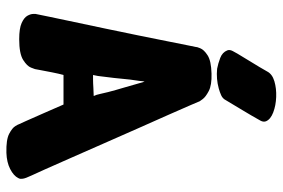

<svg xmlns="http://www.w3.org/2000/svg" viewBox="-158 -664 862 585"><g transform="rotate(90 272.5 -372.0)"><path d="M190 -603Q174 -606 157 -612.5Q140 -619 134 -634Q131 -641 136 -650.5Q141 -660 144 -665Q157 -687 171 -709.5Q185 -732 198 -755Q206 -771 228 -777.5Q250 -784 276 -783Q302 -782 323 -774Q344 -766 350 -752Q353 -744 348 -735Q333 -708 317.5 -682.5Q302 -657 286 -630Q281 -620 271 -615.5Q261 -611 250 -608Q221 -600 190 -603ZM124 -540Q123 -540 127.5 -551.5Q132 -563 149 -574Q166 -585 205 -586Q240 -587 258 -577.5Q276 -568 282.5 -559Q289 -550 289 -550Q289 -550 300 -524Q311 -498 330 -455.5Q349 -413 372 -361Q395 -309 418.5 -255.5Q442 -202 462.5 -155.5Q483 -109 497 -77.5Q511 -46 515 -38Q524 -19 525 -11Q526 -3 524.5 -0.5Q523 2 523 3Q516 17 495.5 27.5Q475 38 446 39Q406 40 388 30.5Q370 21 364.5 11.5Q359 2 360 3Q360 3 349.5 -20Q339 -43 325 -75.5Q311 -108 299 -135Q299 -135 285.5 -135Q272 -135 254 -135Q236 -135 222.5 -135Q209 -135 209 -135Q205 -121 201 -100.5Q197 -80 194 -64Q191 -48 191 -48Q191 -48 186.5 -36Q182 -24 163 -12Q144 0 100 0Q67 0 50.5 -7.5Q34 -15 28.5 -25Q23 -35 23 -42.5Q23 -50 23 -50Q25 -60 31.5 -91.5Q38 -123 47.5 -167.5Q57 -212 67.5 -262Q78 -312 88 -361Q98 -410 106 -450.5Q114 -491 119 -515.5Q124 -540 124 -540ZM229 -382Q228 -378 227 -366L223 -338Q221 -315 218 -289Q215 -263 212 -240Q210 -228 209 -225H222Q234 -225 248 -226Q262 -227 273 -227Q269 -235 266.5 -247.5Q264 -260 261 -271Q255 -294 247.5 -319Q240 -344 234 -366Q231 -378 229 -382Z"/></g></svg>

Font: Nerko One
Style: Regular
Weight: 400
Designer: Nermin Kahrimanovic
Foundry: Nermin Kahrimanovic
Version: Version 1.101